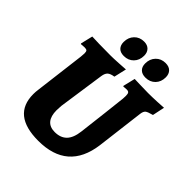

<svg xmlns="http://www.w3.org/2000/svg" viewBox="-233 -980 1130 1130"><g transform="rotate(45 332.0 -415.0)"><path d="M227 -192Q227 -143 248 -118Q269 -93 310 -93Q358 -93 385 -120.5Q412 -148 419 -207Q428 -282 439.5 -379.5Q451 -477 455 -516Q456 -525 456 -540Q456 -557 451 -563.5Q446 -570 433 -570Q425 -570 417 -569Q409 -568 406 -568L404 -572L422 -647Q435 -647 469 -645.5Q503 -644 536 -644Q570 -644 611 -646Q652 -648 664 -649L648 -573Q613 -564 603 -555.5Q593 -547 590 -525L553 -226Q521 12 278 12Q63 12 63 -162Q63 -181 66 -202L105 -516L107 -544Q107 -560 102 -565Q97 -570 82 -570Q73 -570 64.5 -569Q56 -568 53 -568L51 -572L69 -647Q84 -646 127.5 -645Q171 -644 223 -644Q247 -644 289.5 -646.5Q332 -649 346 -650L328 -572Q300 -568 287.5 -557Q275 -546 271 -520L229 -230ZM222 -755Q222 -793 245.5 -817.5Q269 -842 306 -842Q334 -842 349.5 -826Q365 -810 365 -783Q365 -745 341.5 -721Q318 -697 281 -697Q252 -697 237 -712.5Q222 -728 222 -755ZM401 -755Q401 -793 424.5 -817.5Q448 -842 485 -842Q514 -842 529.5 -826Q545 -810 545 -783Q545 -745 521.5 -721Q498 -697 461 -697Q432 -697 416.5 -712.5Q401 -728 401 -755Z"/></g></svg>

Font: Alegreya SC ExtraBold
Style: Italic
Weight: 800
Italic angle: -7°
Designer: Juan Pablo del Peral
Foundry: Huerta Tipografica
Version: Version 2.007; ttfautohint (v1.6)